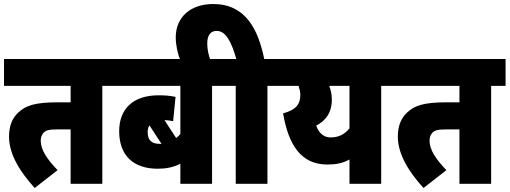

<svg xmlns="http://www.w3.org/2000/svg" viewBox="-20 -916 2540 957"><path d="M490 -488H562V-622H0V-488H332V-406H267C155 -406 108 -390 71 -355C42 -328 25 -290 25 -235C25 -146 81 -58 153 21L267 -68C215 -122 183 -169 183 -215C183 -231 188 -244 196 -253C208 -267 225 -271 267 -271H332V0H490Z M1109 -488V-622H549V-488H879V-248C873 -241 866 -234 858 -228L800 -317C818 -317 832 -314 843 -312L855 -433C828 -439 803 -441 771 -441C640 -441 574 -370 574 -262C574 -138 648 -75 766 -75C808 -75 844 -82 879 -100V0H1037V-488ZM716 -258C716 -271 719 -282 725 -291L785 -199C783 -199 780 -199 777 -199C741 -199 716 -212 716 -258Z M879 -615H1029C1021 -638 1013 -667 1013 -699C1013 -741 1030 -762 1060 -762C1107 -762 1134 -704 1158 -622H1096V-488H1155V0H1313V-488H1385V-622H1297C1267 -769 1204 -896 1043 -896C930 -896 856 -831 856 -730C856 -692 865 -650 879 -615Z M1951 -622H1372V-488H1468C1473 -473 1477 -458 1477 -444C1477 -395 1454 -368 1391 -351C1418 -193 1481 -96 1611 -96C1655 -96 1687 -102 1722 -121V0H1880V-488H1951ZM1556 -290C1603 -314 1634 -354 1634 -419C1634 -445 1629 -467 1621 -488H1722V-276C1697 -246 1668 -231 1628 -231C1592 -231 1569 -254 1556 -290Z M2428 -488H2500V-622H1938V-488H2270V-406H2205C2093 -406 2046 -390 2009 -355C1980 -328 1963 -290 1963 -235C1963 -146 2019 -58 2091 21L2205 -68C2153 -122 2121 -169 2121 -215C2121 -231 2126 -244 2134 -253C2146 -267 2163 -271 2205 -271H2270V0H2428Z"/></svg>

Font: Noto Sans Devanagari UI Condensed Black
Style: Regular
Weight: 900
Width: 3
Designer: Jelle Bosma - Monotype Design Team
Foundry: Monotype Imaging Inc.
Version: Version 2.004